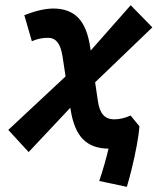

<svg xmlns="http://www.w3.org/2000/svg" viewBox="-20 -560 626 736"><path d="M89.8 22.9 11.7 -62 231.4 -267.1 219.7 -343.8Q213.9 -381.3 200.2 -398.2Q186.5 -415 165 -415Q148.4 -415 133.5 -412.1Q118.7 -409.2 102.1 -401.9L73.2 -502Q138.7 -527.3 185.1 -527.3Q245.1 -527.3 279.8 -491.9Q314.5 -456.5 326.2 -376.5L327.6 -366.2L481 -540L564 -455.1L344.7 -244.6L355 -173.8Q360.4 -136.2 375.7 -119.4Q391.1 -102.5 417.5 -102.5Q448.2 -102.5 480.5 -117.2L514.6 -75.7Q512.2 -45.4 504.4 -3.2Q496.6 39.1 486.3 81.5Q476.1 124 466.3 156.2L360.4 133.8Q370.1 105.5 379.6 72.3Q389.2 39.1 396 9.8Q333 9.3 297.9 -26.4Q262.7 -62 250.5 -141.1L249.5 -147Z"/></svg>

Font: Cascadia Code PL SemiBold
Style: Italic
Weight: 600
Italic angle: -10°
Monospace: yes
Designer: Aaron Bell
Foundry: Saja Typeworks
Version: Version 2404.023; ttfautohint (v1.8.4)